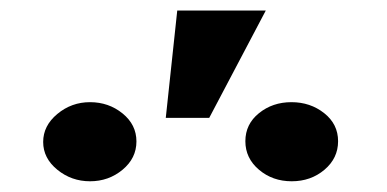

<svg xmlns="http://www.w3.org/2000/svg" viewBox="-20 -1003 721 358"><path d="M86.9 -686.5Q60.5 -708 60.5 -738.3Q60.5 -768.6 86.9 -790.5Q113.3 -812.5 147.9 -812.5Q182.6 -812.5 208.5 -791.5Q234.4 -770.5 234.4 -739.3Q234.4 -708 208.5 -686.5Q182.6 -665 147.9 -665Q113.3 -665 86.9 -686.5ZM289.1 -783.2 310.5 -983.4H475.6L370.1 -783.2ZM462.9 -686.5Q437.5 -708 437.5 -739.7Q437.5 -771.5 462.9 -792Q488.3 -812.5 523.4 -812.5Q558.6 -812.5 584.5 -792Q610.4 -771.5 610.4 -739.7Q610.4 -708 585 -686.5Q559.6 -665 523.9 -665Q488.3 -665 462.9 -686.5Z"/></svg>

Font: GenEi M Gothic v2 Black
Style: Regular
Weight: 900
Version: Version 2.0